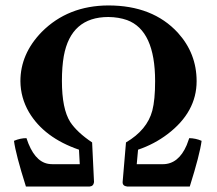

<svg xmlns="http://www.w3.org/2000/svg" viewBox="-20 -678 789 698"><path d="M171.9 -81.1H270L267.1 -133.8Q140.6 -177.2 85.4 -270Q54.7 -322.8 54.2 -382.8Q54.2 -482.4 131.8 -562Q227.1 -657.7 374 -658.2Q535.2 -658.2 626.5 -559.1Q694.8 -483.9 694.8 -382.8Q694.8 -271 589.8 -190.9Q541 -153.8 481.9 -133.8L477.1 -81.1H571.8Q628.9 -81.1 658.7 -150.4Q663.6 -162.6 668 -175.8Q691.9 -175.3 712.9 -166Q706.5 -116.2 669.9 0H441.9Q425.3 -2 425.8 -16.1L438 -160.2Q515.1 -205.6 533.7 -275.9Q543.9 -314.9 543.9 -382.8Q543.9 -567.4 441.9 -605Q411.6 -615.7 374 -616.2Q237.8 -616.2 211.9 -474.1Q205.1 -435.1 205.1 -383.8Q205.1 -282.2 235.4 -234.4Q260.3 -196.8 314.9 -160.2L321.8 -16.1Q319.8 -1 306.2 0H74.2Q37.1 -117.2 30.8 -166Q53.7 -175.8 76.2 -175.8Q103.5 -91.8 154.8 -82.5Q162.6 -81.1 171.9 -81.1Z"/></svg>

Font: Linux Libertine O
Style: Bold
Weight: 700
Designer: Philipp H. Poll
Foundry: Philipp H. Poll
Version: Version 5.0.0